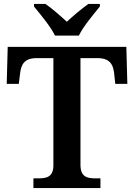

<svg xmlns="http://www.w3.org/2000/svg" viewBox="-20 -951 678 971"><path d="M258 -771H379C400 -816 454 -880 485 -918V-931H427C395 -909 348 -869 318 -841C288 -869 242 -909 210 -931H152V-918C183 -880 237 -816 258 -771ZM149 0H488V-49H462C420 -49 387 -57 387 -117V-657H474C534 -657 552 -626 557 -582L563 -527H624L619 -714H19L14 -527H75L82 -582C87 -626 105 -657 164 -657H250V-115C250 -57 217 -49 175 -49H149Z"/></svg>

Font: Noto Serif Georgian SemiBold
Style: Regular
Weight: 600
Designer: Monotype Design Team, Akaki Razmadze
Foundry: Google LLC
Version: Version 2.003